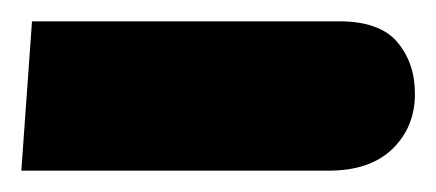

<svg xmlns="http://www.w3.org/2000/svg" viewBox="-20 -155 409 180"><path d="M0 5 10 -135H298Q336 -135 352.5 -115.5Q369 -96 369 -67Q369 -36 348 -15.5Q327 5 288 5Z"/></svg>

Font: Noto IKEA Arabic
Style: Bold
Weight: 700
Designer: Monotype Design Team
Foundry: Monotype Imaging Inc.
Version: Version 1.200